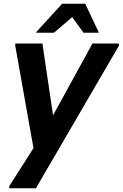

<svg xmlns="http://www.w3.org/2000/svg" viewBox="-20 -780 659 1032"><path d="M30 232V220L220 -78L477 -546H619V-534L173 232ZM166 50 62 -534V-546H208L269 -134ZM175 -604V-608L314 -760H438L510 -608V-604H429L368 -688L270 -604Z"/></svg>

Font: Kufam SemiBold
Style: Italic
Weight: 600
Italic angle: -11°
Designer: Artur Schmal
Foundry: Original Type
Version: Version 1.301; ttfautohint (v1.8.3)